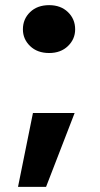

<svg xmlns="http://www.w3.org/2000/svg" viewBox="-20 -597 387 746"><path d="M171 -391Q125 -391 97 -418Q69 -445 69 -483Q69 -523 97 -550Q125 -577 171 -577Q216 -577 244 -550Q272 -523 272 -483Q272 -445 244 -418Q216 -391 171 -391ZM108 -158H270L159 129H50Z"/></svg>

Font: Poppins
Style: Bold
Weight: 700
Designer: Ninad Kale (Devanagari), Jonny Pinhorn (Latin)
Version: Version 5.002